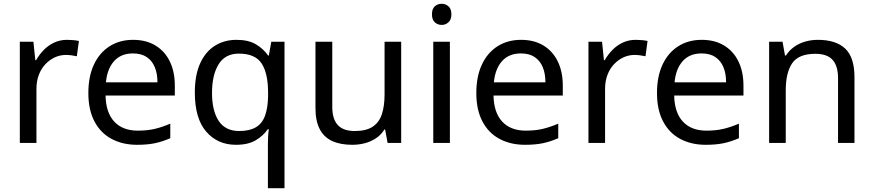

<svg xmlns="http://www.w3.org/2000/svg" viewBox="-20 -757 4627 1017"><path d="M335 -546Q350 -546 367.5 -544.5Q385 -543 398 -540L387 -459Q374 -462 358.5 -464Q343 -466 329 -466Q298 -466 270 -453Q242 -440 220 -416.5Q198 -393 185.5 -360Q173 -327 173 -286V0H85V-536H157L167 -438H171Q188 -468 212 -492.5Q236 -517 267 -531.5Q298 -546 335 -546Z M685 -546Q754 -546 803.5 -516Q853 -486 879.5 -431.5Q906 -377 906 -304V-251H539Q541 -160 585.5 -112.5Q630 -65 710 -65Q761 -65 800.5 -74.5Q840 -84 882 -102V-25Q841 -7 801 1.5Q761 10 706 10Q630 10 571.5 -21Q513 -52 480.5 -113.5Q448 -175 448 -264Q448 -352 477.5 -415Q507 -478 560.5 -512Q614 -546 685 -546ZM684 -474Q621 -474 584.5 -433.5Q548 -393 541 -321H814Q814 -367 800 -401Q786 -435 757.5 -454.5Q729 -474 684 -474Z M1399 11Q1399 -7 1400 -31Q1401 -55 1404 -72H1398Q1375 -38 1334.5 -14Q1294 10 1230 10Q1133 10 1072.5 -59.5Q1012 -129 1012 -267Q1012 -359 1040 -421Q1068 -483 1118 -514.5Q1168 -546 1233 -546Q1296 -546 1336 -522Q1376 -498 1400 -463H1404L1417 -536H1487V240H1399ZM1247 -63Q1302 -63 1335.5 -83Q1369 -103 1384 -144.5Q1399 -186 1400 -248V-266Q1400 -368 1366 -420.5Q1332 -473 1245 -473Q1173 -473 1138 -416.5Q1103 -360 1103 -265Q1103 -170 1138.5 -116.5Q1174 -63 1247 -63Z M2105 -536V0H2033L2020 -71H2016Q1999 -43 1972 -25Q1945 -7 1913 1.5Q1881 10 1846 10Q1782 10 1738.5 -10.5Q1695 -31 1673 -74Q1651 -117 1651 -185V-536H1740V-191Q1740 -127 1769 -95Q1798 -63 1859 -63Q1919 -63 1953.5 -85.5Q1988 -108 2002.5 -151.5Q2017 -195 2017 -257V-536Z M2363 -536V0H2275V-536ZM2320 -737Q2340 -737 2355.5 -723.5Q2371 -710 2371 -681Q2371 -653 2355.5 -639Q2340 -625 2320 -625Q2298 -625 2283 -639Q2268 -653 2268 -681Q2268 -710 2283 -723.5Q2298 -737 2320 -737Z M2740 -546Q2809 -546 2858.5 -516Q2908 -486 2934.5 -431.5Q2961 -377 2961 -304V-251H2594Q2596 -160 2640.5 -112.5Q2685 -65 2765 -65Q2816 -65 2855.5 -74.5Q2895 -84 2937 -102V-25Q2896 -7 2856 1.5Q2816 10 2761 10Q2685 10 2626.5 -21Q2568 -52 2535.5 -113.5Q2503 -175 2503 -264Q2503 -352 2532.5 -415Q2562 -478 2615.5 -512Q2669 -546 2740 -546ZM2739 -474Q2676 -474 2639.5 -433.5Q2603 -393 2596 -321H2869Q2869 -367 2855 -401Q2841 -435 2812.5 -454.5Q2784 -474 2739 -474Z M3347 -546Q3362 -546 3379.5 -544.5Q3397 -543 3410 -540L3399 -459Q3386 -462 3370.5 -464Q3355 -466 3341 -466Q3310 -466 3282 -453Q3254 -440 3232 -416.5Q3210 -393 3197.5 -360Q3185 -327 3185 -286V0H3097V-536H3169L3179 -438H3183Q3200 -468 3224 -492.5Q3248 -517 3279 -531.5Q3310 -546 3347 -546Z M3697 -546Q3766 -546 3815.5 -516Q3865 -486 3891.5 -431.5Q3918 -377 3918 -304V-251H3551Q3553 -160 3597.5 -112.5Q3642 -65 3722 -65Q3773 -65 3812.5 -74.5Q3852 -84 3894 -102V-25Q3853 -7 3813 1.5Q3773 10 3718 10Q3642 10 3583.5 -21Q3525 -52 3492.5 -113.5Q3460 -175 3460 -264Q3460 -352 3489.5 -415Q3519 -478 3572.5 -512Q3626 -546 3697 -546ZM3696 -474Q3633 -474 3596.5 -433.5Q3560 -393 3553 -321H3826Q3826 -367 3812 -401Q3798 -435 3769.5 -454.5Q3741 -474 3696 -474Z M4312 -546Q4408 -546 4457 -499.5Q4506 -453 4506 -349V0H4419V-343Q4419 -408 4390 -440Q4361 -472 4299 -472Q4210 -472 4176 -422Q4142 -372 4142 -278V0H4054V-536H4125L4138 -463H4143Q4161 -491 4187.5 -509.5Q4214 -528 4246 -537Q4278 -546 4312 -546Z"/></svg>

Font: usinhala15
Style: Book
Weight: 400
Designer: Jelle Bosma - Monotype Design Team
Foundry: Monotype Imaging Inc.
Version: Version 2.003